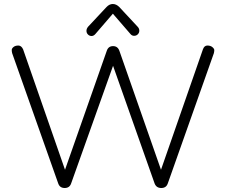

<svg xmlns="http://www.w3.org/2000/svg" viewBox="-20 -940 1136 966"><path d="M1056.2 -672.9 824.2 -17.1Q816.4 5.9 791.5 5.9Q766.6 5.9 757.8 -17.1L548.8 -608.9L337.9 -17.1Q330.1 5.9 305.4 5.9Q280.8 5.9 272.9 -17.1L41 -672.9Q39.1 -680.7 39.1 -688.5Q39.1 -696.3 48.1 -703.6Q57.1 -710.9 72.3 -710.9Q87.4 -710.9 96.2 -691.9L307.1 -85.9L517.1 -684.1Q524.9 -708 548.8 -708Q572.8 -708 581.1 -683.1L790 -85.9L1001 -691.9Q1007.8 -710.9 1023.4 -710.9Q1039.1 -710.9 1048.6 -702.9Q1058.1 -694.8 1058.1 -688Q1058.1 -681.2 1056.2 -672.9ZM423.8 -806.2 516.1 -904.8Q530.3 -919.9 547.6 -919.9Q564.9 -919.9 580.1 -904.8L671.9 -806.2Q680.7 -797.4 680.9 -786.4Q681.2 -775.4 673.6 -767.6Q666 -759.8 654.8 -759.8Q643.6 -759.8 636.2 -769L547.9 -871.1L460 -769Q451.2 -758.8 440.7 -758.8Q430.2 -758.8 422.6 -766.4Q415 -773.9 415 -784.9Q415 -795.9 423.8 -806.2Z"/></svg>

Font: Nunito-Light
Style: Regular
Weight: 300
Designer: Vernon Adams
Foundry: newtypography
Version: Version 3.000